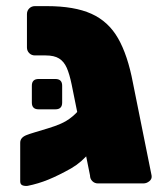

<svg xmlns="http://www.w3.org/2000/svg" viewBox="-20 -599 538 627"><path d="M300 0Q289 0 281.5 -7.5Q274 -15 274 -26L214 -323Q207 -357 198 -377.5Q189 -398 173 -408Q157 -418 129 -418H94Q83 -418 75.5 -425.5Q68 -433 68 -444V-553Q68 -564 75.5 -571.5Q83 -579 94 -579H133Q223 -579 278.5 -554Q334 -529 365.5 -474Q397 -419 414 -329L475 -26Q477 -15 468 -7.5Q459 0 448 0ZM212 -49Q171 -26 138 -12.5Q105 1 70 8Q60 9 53 6Q46 3 46 -7V-133Q46 -150 67 -158Q74 -161 94 -167Q114 -173 137 -180Q160 -187 176 -194Q198 -203 217 -219Q236 -235 251 -256Q266 -277 275 -300L333 -295Q327 -228 312.5 -181Q298 -134 273 -102Q248 -70 212 -49ZM106 -242Q84 -242 84 -264V-319Q84 -341 106 -341H161Q183 -341 183 -319V-264Q183 -242 161 -242Z"/></svg>

Font: Rubik ExtraBold
Style: Regular
Weight: 800
Designer: Hubert and Fischer
Foundry: Hubert and Fischer
Version: Version 2.300;gftools[0.9.30]